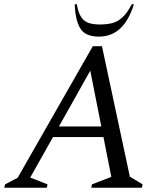

<svg xmlns="http://www.w3.org/2000/svg" viewBox="-35 -882 770 902"><path d="M-15 0 -11 -16 48 -47 401 -665H444L575 -52L635 -16L631 0H394L397 -16L488 -51L451 -238H214L107 -48L188 -16L185 0ZM242 -288H441L389 -550ZM430 -710Q366 -710 342.5 -748Q319 -786 316 -862H326Q333 -820 347.5 -800Q362 -780 383.5 -773.5Q405 -767 434 -767Q463 -767 488.5 -772.5Q514 -778 537.5 -798Q561 -818 584 -862H594Q547 -710 430 -710Z"/></svg>

Font: Spectral
Style: Italic
Weight: 400
Italic angle: -10°
Designer: Jean-Baptiste Levee
Foundry: Production Type
Version: Version 2.001